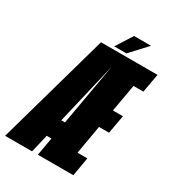

<svg xmlns="http://www.w3.org/2000/svg" viewBox="-233 -897 910 1005"><g transform="rotate(30 222.0 -395.0)"><path d="M-44.5 0H118.5L257.5 -590.5L275 -675H145.5ZM76 -109H225L244.5 -217.5H119ZM153.5 0H368L387.5 -113H328L358 -286H418.5L438.5 -397H378L407 -562H466.5L487 -675H272.5ZM216 -691H289.5L381.5 -790H279Z"/></g></svg>

Font: Anybody UltraCondensed ExtraBold
Style: Italic
Weight: 800
Width: 1
Italic angle: -10°
Version: Version 1.113;gftools[0.9.25]